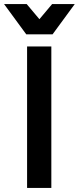

<svg xmlns="http://www.w3.org/2000/svg" viewBox="-59 -930 390 950"><path d="M75 -700H195V0H75ZM-39 -910H73L136 -835L199 -910H311L201 -760H71Z"/></svg>

Font: PT Root UI Web Bold
Style: Regular
Weight: 700
Designer: Vitaly Kuzmin
Foundry: ParaType Ltd.
Version: Version 1.000W